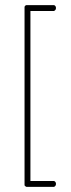

<svg xmlns="http://www.w3.org/2000/svg" viewBox="-20 -859 279 751"><path d="M86 -839H87H188Q189 -839 191 -839Q193 -839 196 -836Q199 -833 199 -828Q199 -823 196.5 -820Q194 -817 191 -816H188H99V-151H188Q189 -151 191 -151Q193 -151 196 -148Q199 -145 199 -140Q199 -135 196.5 -132Q194 -129 191 -128H188H87H86H84Q82 -128 79 -131H78Q76 -133 76 -136V-138V-140V-828V-829V-831Q76 -834 78 -836H79V-837Q81 -839 84 -839Z"/></svg>

Font: Sticks
Style: Regular
Weight: 400
Version: Version 1.1